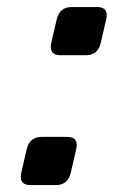

<svg xmlns="http://www.w3.org/2000/svg" viewBox="-20 -533 366 553"><path d="M67.4 0Q33.2 0 41.5 -36.6L56.6 -102.1Q64.9 -138.7 99.6 -138.7H173.8Q208 -138.7 199.2 -102.1L184.1 -36.6Q175.8 0 141.6 0ZM153.8 -374Q119.6 -374 127.9 -410.6L143.1 -476.1Q151.4 -512.7 186 -512.7H260.3Q294.4 -512.7 285.6 -476.1L270.5 -410.6Q262.2 -374 228 -374Z"/></svg>

Font: Istok
Style: Bold Italic
Weight: 700
Italic angle: -13°
Designer: Andrey V. Panov
Foundry: Andrey V. Panov
Version: Version 1.0.3